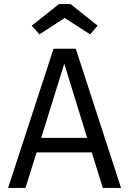

<svg xmlns="http://www.w3.org/2000/svg" viewBox="-20 -930 640 950"><path d="M161 -176 106 0H20L245 -689H355L579 0H489L434 -176ZM411 -248 298 -615 184 -248ZM463 -803 426 -760 300 -841 175 -760 137 -803 272 -910H329Z"/></svg>

Font: FiraDG Mono
Style: Regular
Weight: 400
Designer: Carrois Corporate & Edenspiekermann AG
Foundry: Carrois Corporate GbR & Edenspiekermann AG
Version: Version 3.206